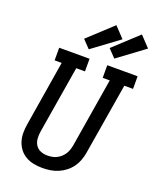

<svg xmlns="http://www.w3.org/2000/svg" viewBox="-178 -1092 975 1201"><g transform="rotate(20 310.0 -491.0)"><path d="M254 8Q224 8 195.5 2.5Q167 -3 142.5 -17Q118 -31 101 -53Q84 -75 75.5 -102Q67 -129 67 -158.5Q67 -188 72 -217L143 -651H96V-735H298V-651H240L166 -204Q162 -180 163.5 -156Q165 -132 177 -113Q189 -94 210 -85Q231 -76 255 -76Q255 -76 255.5 -76Q256 -76 256 -76Q271 -76 286.5 -78.5Q302 -81 316.5 -88Q331 -95 343.5 -106Q356 -117 365 -130.5Q374 -144 379 -159Q384 -174 387 -189L463 -651H416V-735H618V-651H560L481 -175Q477 -150 467.5 -124.5Q458 -99 442 -77Q426 -55 404 -38Q382 -21 357 -10.5Q332 0 305.5 4Q279 8 254 8ZM443 -789 393 -841 554 -990 620 -920ZM273 -789 223 -841 384 -990 450 -920Z"/></g></svg>

Font: Iosevka Slab Medium Extended
Style: Italic
Weight: 500
Width: 7
Italic angle: -9°
Monospace: yes
Designer: Belleve Invis
Foundry: Belleve Invis
Version: Version 11.1.0; ttfautohint (v1.8.3)